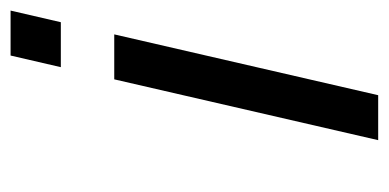

<svg xmlns="http://www.w3.org/2000/svg" viewBox="-206 -529 735 363"><g transform="rotate(-90 161.5 -347.5)"><path d="M193 -499H278L163 0H78ZM238 -695H323L301 -600H216Z"/></g></svg>

Font: Panefresco 500wt
Style: Italic
Weight: 700
Foundry: Campivisivi & Chank Co
Version: Version 1.000